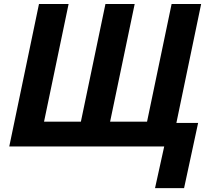

<svg xmlns="http://www.w3.org/2000/svg" viewBox="-20 -734 1069 962"><path d="M802.7 0H26.4L175.3 -713.9H323.7L200.7 -124.5H385.3L508.3 -713.9H654.8L531.7 -124.5H716.8L839.8 -713.9H987.8L863.8 -118.2H972.7L902.3 208.5H756.8Z"/></svg>

Font: Viking Open Sans
Style: Bold Italic
Weight: 700
Italic angle: -12°
Foundry: Ascender Corporation
Version: Version 2.000